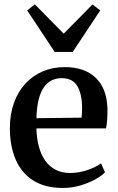

<svg xmlns="http://www.w3.org/2000/svg" viewBox="-20 -874 554 904"><path d="M276 11Q191.5 11 136 -24.5Q80.5 -60 53.5 -123.5Q26.5 -187 26.5 -270.5Q26.5 -337 45.8 -390Q65 -443 99.8 -480.5Q134.5 -518 181.5 -538Q228.5 -558 284.5 -558Q379 -558 431.2 -507.2Q483.5 -456.5 486 -361.5Q486 -330.5 484.5 -308.2Q483 -286 479 -269.5H151.5Q152.5 -222.5 163 -183.8Q173.5 -145 193.2 -117.2Q213 -89.5 242.2 -74.5Q271.5 -59.5 310.5 -59.5Q351 -59.5 392 -73.5Q433 -87.5 455.5 -105L474.5 -63Q457.5 -45 426.5 -28.2Q395.5 -11.5 356.2 -0.2Q317 11 276 11ZM151.5 -317.5 364 -320Q365.5 -330.5 366 -342.5Q366.5 -354.5 366.5 -365Q366.5 -429 344.8 -467.5Q323 -506 270 -506Q245 -506 223.8 -495.8Q202.5 -485.5 186.8 -463.2Q171 -441 162 -405Q153 -369 151.5 -317.5ZM237.5 -629.5 108 -825 144 -853.5 280 -715.5 415.5 -853 452 -825 322.5 -629.5Z"/></svg>

Font: Merriweather 48pt SemiBold
Style: Regular
Weight: 600
Version: Version 2.100